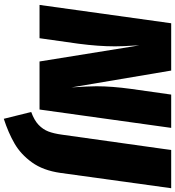

<svg xmlns="http://www.w3.org/2000/svg" viewBox="25 -761 925 1015"><g transform="rotate(90 487.5 -253.5)"><path d="M559 0H305L220 -527L221 -500Q225 -438 225 -399Q225 -311 211 -205L182 0H6L103 -696H353L442 -169Q436 -261 436 -301Q436 -382 450 -484L480 -696H656ZM894 -110Q881 -19 838.5 40Q796 99 739 132Q682 165 608 189L572 44Q616 28 640 5Q664 -18 675 -46.5Q686 -75 692 -119L773 -696H975Z"/></g></svg>

Font: Fira Sans Black
Style: Italic
Weight: 900
Italic angle: -8°
Designer: Carrois Corporate & Edenspiekermann AG
Foundry: Carrois Corporate GbR & Edenspiekermann AG
Version: Version 4.203